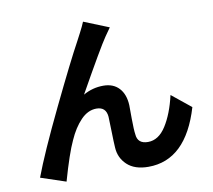

<svg xmlns="http://www.w3.org/2000/svg" viewBox="-90 -912 1180 1062"><g transform="rotate(-10 500.0 -381.5)"><path d="M442.4 -808.6 583 -752Q579.1 -747.1 550.8 -706.1Q513.7 -652.3 377.9 -410.2Q430.7 -440.4 491.2 -440.4Q546.9 -440.4 579.1 -405.8Q611.3 -371.1 614.3 -309.6Q614.3 -300.8 614.7 -234.9Q615.2 -168.9 619.1 -144.5Q623 -90.8 681.6 -90.8Q741.2 -90.8 783.2 -156.7Q825.2 -222.7 848.6 -325.2L956.1 -238.3Q872.1 44.9 660.2 44.9Q583 44.9 541 5.4Q499 -34.2 496.1 -92.8Q494.1 -121.1 492.7 -184.6Q491.2 -248 490.2 -266.6Q485.4 -322.3 431.6 -322.3Q383.8 -322.3 343.8 -280.8Q303.7 -239.3 274.4 -172.9Q242.2 -104.5 199.2 46.9L58.6 0Q107.4 -130.9 222.7 -369.6Q337.9 -608.4 392.6 -708Q396.5 -715.8 414.6 -750Q432.6 -784.2 442.4 -808.6Z"/></g></svg>

Font: GenEi Gothic M Regular
Style: Bold
Weight: 700
Designer: o_tamon (Modified); [Source Han Sans]
Ryoko NISHIZUKA  (kana & ideographs); Paul D. Hunt (Latin, Greek & Cyrillic); Wenl
Version: Version 1.1a;Original Version 1.004